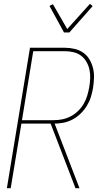

<svg xmlns="http://www.w3.org/2000/svg" viewBox="-20 -985 540 1005"><path d="M16 0 137 -735H320Q346 -735 371 -729Q396 -723 416 -709Q436 -695 448.5 -673.5Q461 -652 467 -628Q473 -604 472 -577.5Q471 -551 467 -525Q463 -501 455.5 -477Q448 -453 434.5 -431Q421 -409 402 -390.5Q383 -372 360.5 -360Q338 -348 314 -343Q290 -338 266 -338L396 0H375L369 -16L245 -338H92L36 0ZM95 -356H262Q284 -356 306.5 -360.5Q329 -365 350 -376Q371 -387 388.5 -404Q406 -421 418 -441.5Q430 -462 436.5 -484Q443 -506 447 -528Q451 -551 452 -574.5Q453 -598 448.5 -619.5Q444 -641 433 -660.5Q422 -680 405 -693Q388 -706 366 -711.5Q344 -717 320 -717H154ZM315 -815 239 -954 257 -963 332 -833 451 -965 465 -953 343 -815Z"/></svg>

Font: Iosevka SS18 Thin
Style: Italic
Weight: 100
Italic angle: -9°
Monospace: yes
Designer: Belleve Invis
Foundry: Belleve Invis
Version: Version 25.1.1; ttfautohint (v1.8.4)